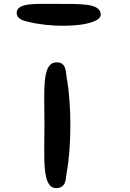

<svg xmlns="http://www.w3.org/2000/svg" viewBox="-20 -1026 672 989"><path d="M270 -57C324 -58 318 -110 323 -134C349 -270 349 -492 323 -628C319 -647 325 -713 263 -704C195 -695 209 -551 209 -381C209 -215 194 -56 270 -57ZM459 -914C471 -919 510 -932 496 -966C479 -1008 395 -1006 267 -1006C165 -1006 65 -1013 66 -959C67 -925 105 -919 128 -913C233 -887 388 -886 459 -914Z"/></svg>

Font: Venom Sans
Style: Bd
Weight: 700
Version: Version 1.001